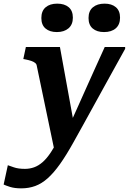

<svg xmlns="http://www.w3.org/2000/svg" viewBox="-93 -797 707 1054"><path d="M210 49 266 -11 316 -99 236 -539H49L35 -473L46 -471Q66 -467 79 -462.5Q92 -458 100 -451.5Q108 -445 109 -435ZM277 -84 237 -48Q210 3 187 38Q164 73 141 93Q118 113 94 121.5Q70 130 44 130Q7 130 -17 121.5Q-41 113 -50 110L-73 216Q-63 221 -38 229Q-13 237 24 237Q65 237 100.5 224Q136 211 169 181.5Q202 152 236.5 103.5Q271 55 311 -17Q338 -65 366 -116Q394 -167 422.5 -218.5Q451 -270 479.5 -322Q508 -374 537 -426Q566 -478 594 -529V-539H482Q456 -482 430.5 -425.5Q405 -369 379.5 -312Q354 -255 328.5 -198Q303 -141 277 -84ZM219 -621Q259 -621 283 -641.5Q307 -662 307 -700Q307 -738 284 -757.5Q261 -777 221 -777Q181 -777 157.5 -757Q134 -737 134 -698Q134 -660 157 -640.5Q180 -621 219 -621ZM478 -621Q519 -621 542.5 -641.5Q566 -662 566 -700Q566 -738 543 -757.5Q520 -777 481 -777Q441 -777 417 -757Q393 -737 393 -698Q393 -660 416 -640.5Q439 -621 478 -621Z"/></svg>

Font: Roboto Serif 20pt SemiBold
Style: Italic
Weight: 600
Italic angle: -10°
Version: Version 1.007